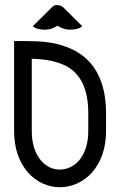

<svg xmlns="http://www.w3.org/2000/svg" viewBox="-20 -747 482 770"><path d="M220.2 3.9Q184.1 3.9 150.6 -11.5Q117.2 -26.9 91.8 -55.7Q36.6 -120.1 36.6 -221.7V-582.5Q98.1 -582.5 132.3 -581.1Q212.9 -577.1 274.4 -546.9Q403.8 -481 405.3 -295.9V-221.7Q405.3 -120.6 349.6 -55.7Q323.7 -26.9 290 -11.5Q256.3 3.9 220.2 3.9ZM220.2 -66.9Q264.6 -67.9 296.4 -102.5Q334 -147 334 -221.7V-295.4Q333.5 -437.5 242.2 -483.9Q188.5 -509.8 107.4 -511.2V-221.7Q107.4 -146.5 145 -102.5Q176.8 -66.9 220.2 -66.9ZM260.3 -627.9Q234.9 -627.9 210.9 -644Q186.5 -627.9 161.6 -627.9Q126.5 -627.9 111.8 -642.1Q180.7 -710.9 185.1 -714.8Q196.3 -726.1 203.1 -726.6H211.4Q226.1 -726.1 237.8 -713.4Q241.2 -710.4 309.6 -642.1Q294.9 -627.9 260.3 -627.9Z"/></svg>

Font: Greenwashing Machine
Style: Regular
Weight: 400
Designer: Tup Wanders
Foundry: Free font, DO NOT SELL
Version: Version 1.00;August 10, 2023;FontCreator 11.5.0.2430 64-bit